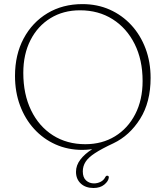

<svg xmlns="http://www.w3.org/2000/svg" viewBox="-20 -734 828 960"><path d="M392 -713.5Q466.5 -713.5 528.8 -685.8Q591 -658 636.8 -608.2Q682.5 -558.5 707.8 -491.2Q733 -424 733 -344.5Q733 -223 680.5 -139.5Q628 -56 547 -17.5Q488 10 454.8 31.8Q421.5 53.5 407.8 75.2Q394 97 394 123Q394 153 410.2 168Q426.5 183 450 183Q467 183 482.8 175.2Q498.5 167.5 506.5 151.5Q510.5 144 516.5 144.5Q524.5 144.5 524 154Q522 172 501.5 189Q481 206 447.5 206Q408 206 384 183.8Q360 161.5 360 125Q360 92.5 381.8 64Q403.5 35.5 441 12Q411.5 15.5 392 15.5Q319 15.5 257.5 -12Q196 -39.5 150.5 -89.5Q105 -139.5 80 -207Q55 -274.5 55 -354.5Q55 -460.5 98.2 -541.5Q141.5 -622.5 217.5 -668Q293.5 -713.5 392 -713.5ZM693 -329Q693 -434.5 653.2 -514Q613.5 -593.5 543 -638Q472.5 -682.5 380 -682.5Q296.5 -682.5 232.5 -643.2Q168.5 -604 132.5 -533.5Q96.5 -463 96.5 -369.5Q96.5 -263 135.5 -182.5Q174.5 -102 244.5 -57.5Q314.5 -13 406.5 -13Q490.5 -13 555 -52.5Q619.5 -92 656.2 -163.2Q693 -234.5 693 -329Z"/></svg>

Font: Fraunces 9pt Soft Thin
Style: Regular
Weight: 100
Version: Version 1.000;[b76b70a41]